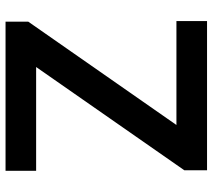

<svg xmlns="http://www.w3.org/2000/svg" viewBox="-57 -710 767 693"><g transform="rotate(90 326.5 -363.5)"><path d="M58.2 0V-82L431.1 -616.8H56.1V-727.3H594.5V-645.2L221.9 -110.4H596.6V0Z"/></g></svg>

Font: InterMG SemiBold
Style: Regular
Weight: 600
Designer: Rasmus Andersson
Foundry: rsms
Version: Version 3.019;December 26, 2023;FontCreator 15.0.0.2955 64-b